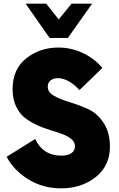

<svg xmlns="http://www.w3.org/2000/svg" viewBox="-20 -1020 649 1050"><path d="M251.2 -812.5 120 -1000H232.5L301.2 -913.8L371.2 -1000H483.8L351.2 -812.5ZM313.8 10Q215 10 135.6 -38.8Q56.2 -87.5 16.2 -162.5L172.5 -260Q215 -168.8 316.2 -168.8Q351.2 -168.8 370.6 -182.5Q390 -196.2 390 -220Q390 -242.5 371.2 -258.8Q352.5 -275 322.5 -286.2Q292.5 -297.5 256.2 -308.1Q220 -318.8 183.1 -335.6Q146.2 -352.5 116.2 -375.6Q86.2 -398.8 67.5 -438.8Q48.8 -478.8 48.8 -531.2Q48.8 -642.5 123.8 -701.2Q198.8 -760 298.8 -760Q368.8 -760 431.9 -730.6Q495 -701.2 540 -648.8L415 -527.5Q353.8 -592.5 296.2 -592.5Q272.5 -592.5 256.9 -580.6Q241.2 -568.8 241.2 -545Q241.2 -515 276.2 -495.6Q311.2 -476.2 361.2 -461.2Q411.2 -446.2 461.2 -423.8Q511.2 -401.2 546.2 -348.8Q581.2 -296.2 581.2 -217.5Q581.2 -113.8 503.8 -51.9Q426.2 10 313.8 10Z"/></svg>

Font: Now Alt Black
Style: Regular
Weight: 900
Designer: Alfredo Marco Pradil
Foundry: Alfredo Marco Pradil
Version: Version 1.002;PS 001.002;hotconv 1.0.88;makeotf.lib2.5.64775